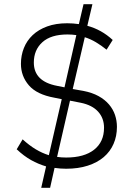

<svg xmlns="http://www.w3.org/2000/svg" viewBox="-20 -788 632 908"><path d="M175 100 198 -1Q161 -12 127 -31Q93 -50 59 -82L87 -129Q119 -100 149 -82Q179 -64 211 -54L272 -319L237 -326Q154 -341 116.5 -384.5Q79 -428 79 -486Q79 -526 93 -561Q107 -596 134.5 -622Q162 -648 203 -663Q244 -678 298 -678Q312 -678 325.5 -677Q339 -676 353 -674L375 -768H417L393 -666Q460 -648 513 -599L484 -553Q459 -573 434 -588Q409 -603 381 -612L324 -367L375 -358Q416 -350 446 -333.5Q476 -317 495.5 -294Q515 -271 524 -244Q533 -217 533 -188Q533 -144 517 -107.5Q501 -71 470.5 -45Q440 -19 395 -4.5Q350 10 293 10Q279 10 265.5 9Q252 8 238 6L217 100ZM311 -312 250 -46Q271 -43 293 -43Q378 -43 425 -80Q472 -117 472 -184Q472 -229 444 -260Q416 -291 362 -302ZM140 -492Q140 -403 250 -382L285 -375L341 -622Q321 -625 299 -625Q221 -625 180.5 -588.5Q140 -552 140 -492Z"/></svg>

Font: Celebes Light
Style: Regular
Weight: 300
Designer: Anugrah Pasau
Foundry: Lafontype
Version: Version 1.000; ttfautohint (v1.8.4)